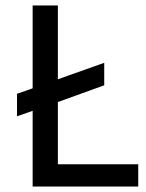

<svg xmlns="http://www.w3.org/2000/svg" viewBox="-20 -680 533 700"><path d="M99 0V-276L42 -256V-338L99 -358V-660H191V-391L360 -451V-369L191 -308V-81H484V0Z"/></svg>

Font: Bricolage Grotesque 48pt
Style: Regular
Weight: 400
Designer: Mathieu Triay
Foundry: Atelier Triay
Version: Version 1.000; ttfautohint (v1.8.4.7-5d5b);gftools[0.9.32]